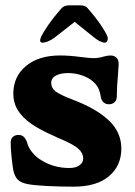

<svg xmlns="http://www.w3.org/2000/svg" viewBox="-20 -690 505 720"><path d="M82 0Q58 -5 47 -16Q35 -28 30 -51Q27 -67 23.5 -100Q20 -133 20 -154Q20 -169 28 -176.5Q36 -184 50 -184Q62 -184 70 -176Q78 -168 82 -154Q87 -136 100.5 -119Q114 -102 135 -89Q182 -60 240 -60Q264 -60 278 -70Q292 -80 292 -96Q292 -115 275 -131Q258 -147 214 -166Q194 -174 185 -179Q132 -202 99 -224.5Q66 -247 48 -275Q30 -303 30 -339Q30 -403 77.5 -442.5Q125 -482 205 -482Q241 -482 285 -476Q317 -472 331 -472Q351 -472 369 -478Q385 -482 394 -482Q411 -482 419 -471Q425 -464 425 -449L423 -418Q418 -363 418 -328Q418 -314 409.5 -306.5Q401 -299 389 -299Q376 -299 368 -306.5Q360 -314 358 -327Q355 -346 348.5 -359.5Q342 -373 328 -385Q312 -399 287 -407.5Q262 -416 236 -416Q207 -416 189.5 -406.5Q172 -397 172 -379Q172 -360 188 -347.5Q204 -335 251 -317Q341 -283 388 -238.5Q435 -194 435 -133Q435 -68 388.5 -29Q342 10 256 10Q206 10 156 7.5Q106 5 82 0ZM135 -554Q141 -567 160.5 -595.5Q180 -624 210 -658Q220 -670 240 -670H280Q300 -670 308 -660Q342 -621 360 -593.5Q378 -566 382 -555Q386 -545 382.5 -537.5Q379 -530 373 -530Q357 -530 331 -551L260 -608L186 -550Q173 -540 160.5 -535Q148 -530 140 -530Q124 -530 135 -554Z"/></svg>

Font: Raigarh
Style: Regular
Weight: 400
Designer: jaikishan Patel
Foundry: MagicType
Version: Version 1.000;FEAKit 1.0